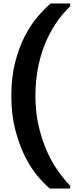

<svg xmlns="http://www.w3.org/2000/svg" viewBox="-20 -840 422 1100"><path d="M265 240Q233 213 194.5 167.5Q156 122 123 56Q90 -10 67.5 -96.5Q45 -183 45 -291Q45 -399 67 -484Q89 -569 122.5 -633.5Q156 -698 195.5 -744Q235 -790 270 -820H382V-804Q285 -710 234 -578.5Q183 -447 183 -291Q183 -197 201.5 -118Q220 -39 248.5 25.5Q277 90 312.5 139.5Q348 189 382 224V240Z"/></svg>

Font: Tilda Sans Extra Bold
Style: Regular
Weight: 800
Designer: ParaType Ltd
Foundry: ParaType Ltd
Version: Version 1.009